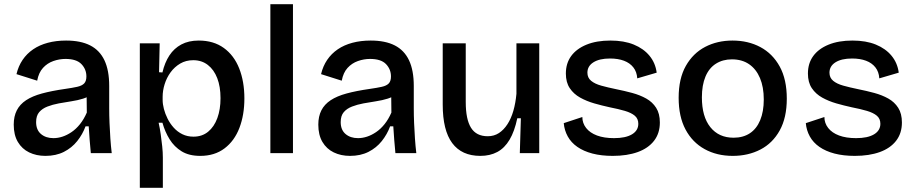

<svg xmlns="http://www.w3.org/2000/svg" viewBox="-20 -725 4329 909"><path d="M195 13Q152 13 118 -3.5Q84 -20 64.5 -53Q45 -86 45 -135Q45 -174 59.5 -202.5Q74 -231 103.5 -250.5Q133 -270 179 -282.5Q225 -295 288 -304Q323 -309 345.5 -314Q368 -319 378.5 -330Q389 -341 389 -363Q389 -397 365.5 -421.5Q342 -446 290 -446Q261 -446 232.5 -436Q204 -426 183.5 -403.5Q163 -381 156 -343L58 -374Q67 -412 87 -441.5Q107 -471 137 -491.5Q167 -512 206.5 -522.5Q246 -533 293 -533Q362 -533 407 -510Q452 -487 474.5 -439.5Q497 -392 497 -318V-212Q497 -179 498.5 -142.5Q500 -106 502.5 -69.5Q505 -33 509 0H410Q407 -30 404.5 -62Q402 -94 400 -127H385Q371 -89 345.5 -57Q320 -25 282.5 -6Q245 13 195 13ZM233 -71Q254 -71 275.5 -78Q297 -85 318.5 -99.5Q340 -114 358.5 -137Q377 -160 391 -192L390 -286L416 -281Q399 -266 373.5 -258Q348 -250 318 -245.5Q288 -241 258.5 -235.5Q229 -230 204.5 -220.5Q180 -211 165.5 -194Q151 -177 151 -147Q151 -110 174 -90.5Q197 -71 233 -71Z M642 164V-258V-520H736L733 -383L749 -382Q760 -429 782 -462.5Q804 -496 838.5 -514.5Q873 -533 921 -533Q991 -533 1039.5 -498Q1088 -463 1112.5 -401Q1137 -339 1137 -259Q1137 -181 1113.5 -119.5Q1090 -58 1043 -22.5Q996 13 928 13Q875 13 840 -8.5Q805 -30 783 -65.5Q761 -101 749 -144H731Q737 -117 741 -88.5Q745 -60 748 -32Q751 -4 751 21V164ZM896 -78Q937 -78 965.5 -101.5Q994 -125 1009 -166Q1024 -207 1024 -260Q1024 -315 1008.5 -355Q993 -395 964 -417.5Q935 -440 895 -440Q860 -440 833 -424Q806 -408 787.5 -382.5Q769 -357 759.5 -326.5Q750 -296 750 -267V-252Q750 -232 756 -209Q762 -186 773.5 -163Q785 -140 802.5 -120.5Q820 -101 843.5 -89.5Q867 -78 896 -78Z M1260 0V-705H1367V0Z M1637 13Q1594 13 1560 -3.5Q1526 -20 1506.5 -53Q1487 -86 1487 -135Q1487 -174 1501.5 -202.5Q1516 -231 1545.5 -250.5Q1575 -270 1621 -282.5Q1667 -295 1730 -304Q1765 -309 1787.5 -314Q1810 -319 1820.5 -330Q1831 -341 1831 -363Q1831 -397 1807.5 -421.5Q1784 -446 1732 -446Q1703 -446 1674.5 -436Q1646 -426 1625.5 -403.5Q1605 -381 1598 -343L1500 -374Q1509 -412 1529 -441.5Q1549 -471 1579 -491.5Q1609 -512 1648.5 -522.5Q1688 -533 1735 -533Q1804 -533 1849 -510Q1894 -487 1916.5 -439.5Q1939 -392 1939 -318V-212Q1939 -179 1940.5 -142.5Q1942 -106 1944.5 -69.5Q1947 -33 1951 0H1852Q1849 -30 1846.5 -62Q1844 -94 1842 -127H1827Q1813 -89 1787.5 -57Q1762 -25 1724.5 -6Q1687 13 1637 13ZM1675 -71Q1696 -71 1717.5 -78Q1739 -85 1760.5 -99.5Q1782 -114 1800.5 -137Q1819 -160 1833 -192L1832 -286L1858 -281Q1841 -266 1815.5 -258Q1790 -250 1760 -245.5Q1730 -241 1700.5 -235.5Q1671 -230 1646.5 -220.5Q1622 -211 1607.5 -194Q1593 -177 1593 -147Q1593 -110 1616 -90.5Q1639 -71 1675 -71Z M2254 13Q2166 13 2121 -47.5Q2076 -108 2076 -230V-520H2185V-242Q2185 -160 2210 -120Q2235 -80 2289 -80Q2319 -80 2342 -95Q2365 -110 2382.5 -137Q2400 -164 2410.5 -200.5Q2421 -237 2425 -281V-520H2533V-216V0H2441L2446 -165H2429Q2416 -103 2392.5 -63.5Q2369 -24 2334.5 -5.5Q2300 13 2254 13Z M2881 13Q2827 13 2785 2Q2743 -9 2713.5 -29.5Q2684 -50 2668 -79Q2652 -108 2649 -142L2737 -171Q2737 -142 2755 -119Q2773 -96 2806.5 -83.5Q2840 -71 2887 -71Q2942 -71 2972 -89Q3002 -107 3002 -139Q3002 -163 2985.5 -177Q2969 -191 2938.5 -200Q2908 -209 2867 -217Q2830 -225 2793.5 -235.5Q2757 -246 2726.5 -263Q2696 -280 2677.5 -307.5Q2659 -335 2659 -377Q2659 -425 2684 -459.5Q2709 -494 2756.5 -513.5Q2804 -533 2870 -533Q2934 -533 2980.5 -514Q3027 -495 3055 -461Q3083 -427 3089 -381L2997 -354Q2995 -385 2978.5 -406Q2962 -427 2934 -437.5Q2906 -448 2868 -448Q2818 -448 2789.5 -430Q2761 -412 2761 -381Q2761 -357 2778.5 -342.5Q2796 -328 2826.5 -319.5Q2857 -311 2896 -303Q2936 -295 2973 -285Q3010 -275 3039.5 -258.5Q3069 -242 3086.5 -214.5Q3104 -187 3104 -145Q3104 -94 3076.5 -58.5Q3049 -23 2999 -5Q2949 13 2881 13Z M3449 13Q3374 13 3316 -19Q3258 -51 3225.5 -112Q3193 -173 3193 -262Q3193 -353 3227 -413Q3261 -473 3318.5 -503Q3376 -533 3448 -533Q3522 -533 3580 -502Q3638 -471 3671.5 -410Q3705 -349 3705 -258Q3705 -168 3671.5 -107.5Q3638 -47 3580 -17Q3522 13 3449 13ZM3453 -73Q3498 -73 3530 -94Q3562 -115 3579 -156Q3596 -197 3596 -254Q3596 -313 3578 -355.5Q3560 -398 3526.5 -421Q3493 -444 3445 -444Q3402 -444 3369.5 -423.5Q3337 -403 3320 -362.5Q3303 -322 3303 -264Q3303 -173 3343 -123Q3383 -73 3453 -73Z M4027 13Q3973 13 3931 2Q3889 -9 3859.5 -29.5Q3830 -50 3814 -79Q3798 -108 3795 -142L3883 -171Q3883 -142 3901 -119Q3919 -96 3952.5 -83.5Q3986 -71 4033 -71Q4088 -71 4118 -89Q4148 -107 4148 -139Q4148 -163 4131.5 -177Q4115 -191 4084.5 -200Q4054 -209 4013 -217Q3976 -225 3939.5 -235.5Q3903 -246 3872.5 -263Q3842 -280 3823.5 -307.5Q3805 -335 3805 -377Q3805 -425 3830 -459.5Q3855 -494 3902.5 -513.5Q3950 -533 4016 -533Q4080 -533 4126.5 -514Q4173 -495 4201 -461Q4229 -427 4235 -381L4143 -354Q4141 -385 4124.5 -406Q4108 -427 4080 -437.5Q4052 -448 4014 -448Q3964 -448 3935.5 -430Q3907 -412 3907 -381Q3907 -357 3924.5 -342.5Q3942 -328 3972.5 -319.5Q4003 -311 4042 -303Q4082 -295 4119 -285Q4156 -275 4185.5 -258.5Q4215 -242 4232.5 -214.5Q4250 -187 4250 -145Q4250 -94 4222.5 -58.5Q4195 -23 4145 -5Q4095 13 4027 13Z"/></svg>

Font: Bricolage Grotesque 96pt ExtraBold Medium
Style: Regular
Weight: 500
Version: Version 1.001;gftools[0.9.33.dev8+g029e19f]